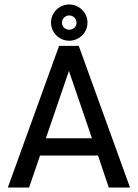

<svg xmlns="http://www.w3.org/2000/svg" viewBox="-20 -838 616 858"><path d="M332 -633H244L15 0H110L159 -143H418L466 0H561L332 -633ZM185 -220 288 -521 391 -220H185ZM289 -656C334 -656 371 -692 371 -737C371 -782 334 -818 289 -818C245 -818 208 -782 208 -737C208 -692 245 -656 289 -656ZM289 -705C270 -706 257 -719 257 -737C257 -755 272 -769 289 -769C307 -769 322 -755 322 -737C322 -719 309 -706 289 -705Z"/></svg>

Font: Tajawal Medium
Style: Regular
Weight: 500
Designer: Boutros Fonts
Foundry: Created by Boutros International 2017
Version: Version 1.700